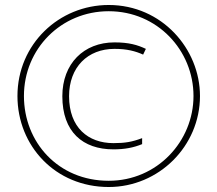

<svg xmlns="http://www.w3.org/2000/svg" viewBox="-20 -742 872 770"><path d="M416 8C617 8 782 -156 782 -357C782 -546 629 -722 416 -722C217 -722 50 -565 50 -357C50 -157 202 8 416 8ZM416 -17C213 -17 76 -172 76 -357C76 -546 225 -697 416 -697C611 -697 756 -540 756 -357C756 -176 611 -17 416 -17ZM435 -143C480 -143 516 -150 550 -164V-188C510 -173 482 -168 435 -168C333 -168 257 -231 257 -356C257 -473 332 -546 439 -546C489 -546 523 -537 554 -523L565 -546C531 -562 497 -572 439 -572C316 -572 230 -487 230 -356C230 -213 312 -143 435 -143Z"/></svg>

Font: Noto Sans Thai Looped Thin
Style: Regular
Weight: 100
Designer: Sasikarn Vongin, Ben Mitchell
Foundry: The Fontpad Ltd
Version: Version 1.001